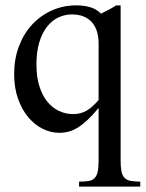

<svg xmlns="http://www.w3.org/2000/svg" viewBox="-20 -480 542 715"><path d="M274.4 214.8V196.3Q295.9 196.3 309.8 194.1Q323.7 191.9 332 183.6Q340.3 175.3 343.8 159.4Q347.2 143.6 347.2 115.7V-78.1Q325.7 -51.8 306.9 -34.2Q288.1 -16.6 270.8 -5.6Q253.4 5.4 236.1 10Q218.8 14.6 200.2 14.6Q169.4 14.6 139.6 0Q109.9 -14.6 85.9 -42.7Q62 -70.8 47.4 -111.6Q32.7 -152.3 32.7 -204.1Q32.7 -260.3 50.3 -307.1Q67.9 -354 99.1 -387.9Q130.4 -421.9 172.6 -440.9Q214.8 -460 263.7 -460Q291.5 -460 315.2 -453.4Q338.9 -446.8 356 -429.2Q370.6 -436.5 385 -443.8Q399.4 -451.2 412.1 -460H429.2V115.7Q429.2 141.1 432.1 157Q435.1 172.9 443.1 181.6Q451.2 190.4 465.6 193.4Q480 196.3 502.4 196.3V214.8ZM347.2 -318.8Q347.2 -342.8 341.1 -362.5Q335 -382.3 322.8 -396.5Q310.5 -410.6 291.7 -418.5Q272.9 -426.3 248 -426.3Q221.2 -426.3 197 -414.8Q172.9 -403.3 154.8 -380.1Q136.7 -356.9 126.2 -322Q115.7 -287.1 115.7 -239.7Q115.7 -193.4 126.7 -158.7Q137.7 -124 156.5 -101.1Q175.3 -78.1 200 -66.7Q224.6 -55.2 251.5 -55.2Q267.1 -55.2 279.8 -58.6Q292.5 -62 303.7 -68.6Q314.9 -75.2 325.4 -85Q335.9 -94.7 347.2 -107.4Z"/></svg>

Font: Goda
Style: Regular
Weight: 400
Version: 1.0.5